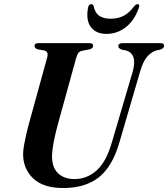

<svg xmlns="http://www.w3.org/2000/svg" viewBox="-20 -912 826 943"><path d="M529.5 -213 632 -561Q644.5 -607 634.8 -632.2Q625 -657.5 598 -664.5L578.5 -668Q560.5 -675 561 -685.5Q561 -700 582 -700H769Q786 -700 786 -687Q786 -675 767.5 -668.5L747 -664Q721.5 -656 701.5 -632Q681.5 -608 667.5 -558.5L566 -211Q532 -94 465.5 -41.2Q399 11.5 290.5 11.5Q192 11.5 142.5 -36.2Q93 -84 93.5 -156.5Q93.5 -174.5 98.5 -201.8Q103.5 -229 110.5 -259Q117.5 -289 125 -315L211.5 -629Q220 -658 198 -664L163.5 -670Q149 -676.5 149.5 -686.5Q149.5 -700 168 -700H420Q437.5 -700 437.5 -687.5Q437 -674 419.5 -669.5L382.5 -662.5Q371 -660 364.8 -651.5Q358.5 -643 353 -623.5L268 -315.5Q251 -254 243.5 -213.8Q236 -173.5 235.5 -147Q235 -89.5 265 -61Q295 -32.5 346 -32.5Q406 -32.5 453.8 -74.2Q501.5 -116 529.5 -213ZM523 -820Q559.5 -820 587.5 -834.5Q615.5 -849 639 -881.5Q647.5 -891.5 655 -891.5Q668.5 -891.5 662 -874.5Q641.5 -813 598.8 -779.2Q556 -745.5 503.5 -745.5Q451.5 -745.5 426.2 -779.2Q401 -813 412.5 -874.5Q415.5 -891.5 429 -891.5Q437 -891.5 440 -881.5Q447 -848 468.2 -834Q489.5 -820 523 -820Z"/></svg>

Font: Fraunces 72pt S000 SemiBold
Style: Italic
Weight: 600
Italic angle: -16°
Version: Version 1.000; ttfautohint (v1.8.3)